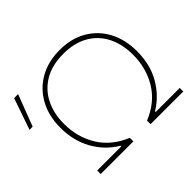

<svg xmlns="http://www.w3.org/2000/svg" viewBox="-207 -959 1192 1192"><g transform="rotate(-45 389.5 -362.5)"><path d="M67.5 0V-31H279V-37Q192 -89 142.8 -177.8Q93.5 -266.5 93.5 -379.5Q93.5 -483.5 136.2 -561.2Q179 -639 255 -682Q331 -725 431.5 -725Q533.5 -725 608.8 -681.2Q684 -637.5 725.2 -559.8Q766.5 -482 766.5 -379.5Q766.5 -262 715.8 -174.8Q665 -87.5 581.5 -37V-31H792.5V0H505.5V-31Q621 -78.5 677.2 -171.8Q733.5 -265 733.5 -380.5Q733.5 -475.5 697.8 -545.2Q662 -615 594.5 -653.5Q527 -692 431.5 -692Q332.5 -692 264.5 -652Q196.5 -612 161.5 -541.8Q126.5 -471.5 126.5 -380.5Q126.5 -264.5 183.2 -171.5Q240 -78.5 354.5 -31V0ZM-51 -506Q-33 -558 -15 -610Q3 -662 20.5 -713L56 -714Q36 -662 16.5 -610.5Q-3 -559 -23 -507Z"/></g></svg>

Font: Heraclito Thin
Style: Regular
Weight: 100
Designer: Kostas Bartsokas (font) & Cristiano Sobral (main changes)
Foundry: Kostas Bartsokas (font) & Cristiano Sobral (main changes)
Version: Version 1.00;July 8, 2020;FontCreator 13.0.0.2655 64-bit